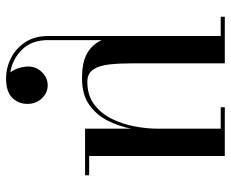

<svg xmlns="http://www.w3.org/2000/svg" viewBox="-84 -416 760 632"><g transform="rotate(90 296.0 -100.0)"><path d="M260.5 123Q285.5 123 303.8 142.2Q322 161.5 322 190Q322 219 302 239.5Q282 260 238.5 260Q203.5 260 171.5 244Q139.5 228 119 197Q98.5 166 98.5 121V-446.5H35V-460H188.5V-154.5Q188.5 -112.5 192.2 -79.2Q196 -46 209 -26.8Q222 -7.5 249.5 -7.5Q294.5 -7.5 324.5 -30.5Q354.5 -53.5 371.8 -89.2Q389 -125 396.2 -164.2Q403.5 -203.5 403.5 -236V-446.5H333V-460H493.5V-13.5H557V0H403.5V-151Q395.5 -111 377 -74.2Q358.5 -37.5 325 -13.8Q291.5 10 238 10Q183.5 10 154.2 -7.5Q125 -25 112 -55V121Q112 176.5 143.8 208Q175.5 239.5 218.5 246Q209.5 235 204.2 218.5Q199 202 199 186Q199 161 217.5 142Q236 123 260.5 123Z"/></g></svg>

Font: Bodoni Moda 16pt
Style: Regular
Weight: 400
Version: Version 2.3